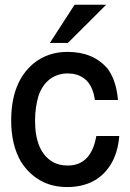

<svg xmlns="http://www.w3.org/2000/svg" viewBox="-20 -754 540 797"><path d="M374 -338.9Q360.8 -433.6 284.2 -447.3H285.2Q284.2 -447.3 283.4 -447.5Q282.7 -447.8 282.2 -447.8L258.8 -449.2Q216.8 -448.2 186.3 -424.8Q155.8 -401.4 140.1 -356.9Q133.3 -335 129.4 -308.8Q125.5 -282.7 125.5 -253.4Q125.5 -125 198.7 -82H198.2Q225.1 -66.9 261.2 -66.9Q358.4 -66.9 379.9 -189.5H475.1Q469.2 -118.2 438.7 -69.6Q408.2 -21 358.4 2.4Q336.9 12.2 312 17.3Q287.1 22.5 259.3 22.5Q195.3 22.5 147 -5.1Q98.6 -32.7 66.9 -83Q46.9 -117.2 36.6 -160.2Q26.4 -203.1 26.4 -253.4Q26.4 -412.6 118.2 -489.7Q177.7 -538.6 260.3 -538.6Q367.2 -538.6 426.3 -469.2L433.1 -459.5Q447.8 -437 457 -407.2Q466.3 -377.4 469.7 -338.9ZM289.6 -734.4H420.9L261.7 -575.7H187Z"/></svg>

Font: SolaimanLipi
Style: Bold
Weight: 700
Designer: Solaiman Karim
Foundry: Al Mamun Sumon
Version: Version 2.000